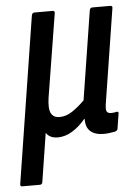

<svg xmlns="http://www.w3.org/2000/svg" viewBox="-56 -529 530 753"><g transform="rotate(-5 208.5 -152.5)"><path d="M1 185Q-8 185 -6 175L97 -479Q99 -490 108 -490H180Q189 -490 187 -479L134 -151Q128 -109 137.5 -91Q147 -73 171 -73Q197 -73 221.5 -89.5Q246 -106 270 -130L325 -479Q327 -490 336 -490H406Q417 -490 414 -479L356 -111Q352 -86 356.5 -78.5Q361 -71 374 -71Q379 -71 385.5 -72Q392 -73 396 -74Q404 -75 402 -65L393 -8Q392 0 382 3Q371 5 360 6.5Q349 8 337 8Q304 8 285.5 -8Q267 -24 268 -57H266Q242 -28 214 -11Q186 6 157 6Q141 6 129.5 0.5Q118 -5 111 -16L81 175Q80 185 70 185Z"/></g></svg>

Font: Sofia Sans Condensed SemiBold
Style: Italic
Weight: 600
Italic angle: -9°
Version: Version 4.100